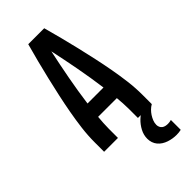

<svg xmlns="http://www.w3.org/2000/svg" viewBox="-294 -800 1088 1088"><g transform="rotate(-45 250.0 -256.0)"><path d="M59 0V-74Q59 -130 66 -186Q73 -242 83 -297Q93 -352 105 -407Q117 -462 130 -517Q143 -572 157 -626.5Q171 -681 186 -735H314Q329 -681 343 -626.5Q357 -572 370 -517Q383 -462 395 -407Q407 -352 417 -297Q427 -242 434 -186Q441 -130 441 -74V0H330V-74Q330 -96 328.5 -118.5Q327 -141 325 -164H175Q173 -141 171.5 -118.5Q170 -96 170 -74V0ZM186 -260H314Q302 -349 285.5 -437.5Q269 -526 250 -614Q231 -526 214.5 -437.5Q198 -349 186 -260ZM417 223Q402 223 386.5 220.5Q371 218 356 213Q341 208 327.5 199.5Q314 191 304 179Q294 167 289 152Q284 137 284 121Q284 91 298.5 63.5Q313 36 335 15Q357 -6 384.5 -20Q412 -34 441 -41V0Q427 8 416 19Q405 30 396.5 43Q388 56 382 71Q376 86 376 102Q376 111 380 120Q384 129 391.5 134.5Q399 140 408.5 142Q418 144 427 144Q434 144 440.5 143Q447 142 454 140V219Q445 221 436 222Q427 223 417 223Z"/></g></svg>

Font: Iosevka Term Curly
Style: Bold
Weight: 700
Designer: Belleve Invis
Foundry: Belleve Invis
Version: Version 32.3.0